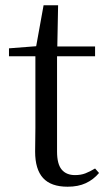

<svg xmlns="http://www.w3.org/2000/svg" viewBox="-20 -692 407 727"><path d="M236 15Q173 15 143 -18Q113 -51 113 -118Q113 -142 113.5 -161Q114 -180 114 -207V-479H14V-509L117 -517L145 -672H200L197 -516H340V-479H196V-118Q196 -71 213.5 -50Q231 -29 264 -29Q286 -29 303 -35.5Q320 -42 340 -54L355 -37Q334 -12 305 1.5Q276 15 236 15Z"/></svg>

Font: Early Summer Mincho
Style: Regular
Weight: 400
Designer: GuiWonder
Version: Version 1.002